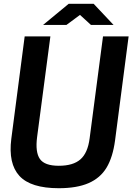

<svg xmlns="http://www.w3.org/2000/svg" viewBox="-20 -970 695 1003"><path d="M327.1 -839.8H205.1L338.9 -950.2H469.2L573.2 -839.8H455.1L397.9 -892.1ZM287.1 13.2Q140.6 13.2 81.5 -51Q22.5 -115.2 39.1 -245.1L108.9 -779.8H243.2L173.8 -253.9Q163.6 -174.8 188.5 -139.4Q213.4 -104 287.1 -104Q362.3 -104 400.4 -137.7Q438.5 -171.4 448.2 -247.1L518.1 -779.8H651.9L581.1 -236.8Q569.3 -148.4 536.6 -94.2Q503.9 -40 442.9 -13.4Q381.8 13.2 287.1 13.2Z"/></svg>

Font: Cooper Hewitt
Style: Semibold Italic
Weight: 710
Designer: Village Type and Design LLC
Foundry: Cooper Hewitt Smithsonian Design Museum
Version: 1.000